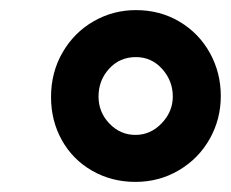

<svg xmlns="http://www.w3.org/2000/svg" viewBox="-20 -744 457 380"><path d="M81 -552Q81 -601 104 -640.5Q127 -680 165.5 -702Q204 -724 249 -724Q297 -724 335.5 -701Q374 -678 395.5 -639Q417 -600 417 -554Q417 -508 395 -469Q373 -430 334 -407Q295 -384 248 -384Q201 -384 162.5 -406Q124 -428 102.5 -466.5Q81 -505 81 -552ZM322 -553Q322 -584 301 -607.5Q280 -631 249 -631Q217 -631 196 -608Q175 -585 175 -553Q175 -522 196.5 -499.5Q218 -477 248 -477Q278 -477 300 -500Q322 -523 322 -553Z"/></svg>

Font: Noto Sans Display Ex Bold Cond
Style: Italic
Weight: 800
Width: 3
Italic angle: -12°
Designer: Monotype Design team
Foundry: Monotype Imaging Inc.
Version: Version 1.000